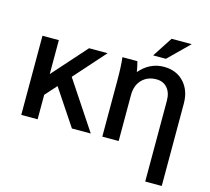

<svg xmlns="http://www.w3.org/2000/svg" viewBox="-123 -843 1304 1190"><g transform="rotate(15 529.5 -248.5)"><path d="M57 -508H162V-290L356 -508H475L298 -309L503 0H382L228 -231L162 -157V0H57Z M666 -508Q676 -471 680 -442Q745 -517 835 -517Q915 -517 963.5 -465Q1012 -413 1012 -328V200H906V-318Q906 -370 880 -400Q854 -430 810 -430Q753 -430 717.5 -393.5Q682 -357 682 -295V0H577V-360Q577 -453 570 -508ZM751 -568 835 -697H964L833 -568Z"/></g></svg>

Font: LT Superior Semi-bold
Style: Regular
Weight: 600
Designer: Daniel Lyons
Foundry: LyonsType
Version: Version 1.0